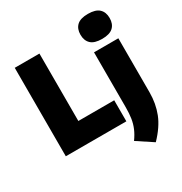

<svg xmlns="http://www.w3.org/2000/svg" viewBox="-233 -983 1317 1391"><g transform="rotate(-30 425.0 -288.0)"><path d="M49.5 0V-740H256V-176H556V0ZM665 238 533 151Q560 113.5 575.2 77.8Q590.5 42 596.8 1.8Q603 -38.5 603 -90V-550H806.5V-98Q806.5 -4.5 775.2 75.8Q744 156 665 238ZM703.5 -604.5Q640 -604.5 610.8 -632Q581.5 -659.5 581.5 -709Q581.5 -758.5 610.8 -786Q640 -813.5 703.5 -813.5Q767 -813.5 796.2 -786Q825.5 -758.5 825.5 -709Q825.5 -659.5 796.2 -632Q767 -604.5 703.5 -604.5Z"/></g></svg>

Font: Encode Sans SmCnd Black
Style: Regular
Weight: 900
Width: 4
Designer: Multiple Designers
Foundry: Impallari Type
Version: Version 3.002; ttfautohint (v1.8.3) -l 8 -r 50 -G 200 -x 14 